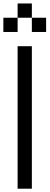

<svg xmlns="http://www.w3.org/2000/svg" viewBox="-103 -1187 290 1123"><path d="M0 -83.3V-916.7H83.3V-83.3ZM83.3 -1000V-1083.3H166.7V-1000ZM83.3 -1166.7V-1083.3H0V-1166.7ZM0 -1000H-83.3V-1083.3H0Z"/></svg>

Font: Galmuri11 Condensed
Style: Regular
Weight: 400
Width: 3
Designer: Lee Minseo (quiple)
Version: Version 2.399;hotconv 1.1.1;makeotfexe 2.6.0 DEVELOPMENT